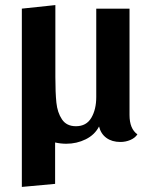

<svg xmlns="http://www.w3.org/2000/svg" viewBox="-20 -544 596 756"><path d="M521 -15Q512 -1 493.5 7Q475 15 454 15Q421 15 399 -1Q377 -17 370 -46Q353 -13 317.5 4.5Q282 22 241 22Q219 22 197 17V180L66 192V-510L198 -524V-241Q198 -179 202 -140Q206 -101 224 -74Q242 -47 279 -47Q320 -47 339.5 -80Q359 -113 359 -162V-510H490V-91Q490 -37 521 -15Z"/></svg>

Font: Sansita Medium
Style: Regular
Weight: 500
Designer: Pablo Cosgaya
Foundry: Omnibus-Type
Version: Version 1.006